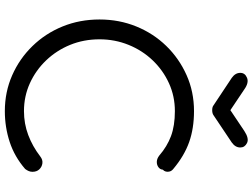

<svg xmlns="http://www.w3.org/2000/svg" viewBox="-148 -910 1068 813"><g transform="rotate(90 386.5 -504.0)"><path d="M451 10Q370 10 299.5 -21Q229 -52 175.5 -107Q122 -162 92.5 -234.5Q63 -307 63 -391Q63 -474 92.5 -546.5Q122 -619 175 -673.5Q228 -728 298.5 -759.5Q369 -791 451 -791Q524 -791 582 -770.5Q640 -750 695 -704Q704 -697 706.5 -688.5Q709 -680 707 -672Q705 -664 699 -659Q698 -647 688 -640Q678 -633 665 -633.5Q652 -634 639 -644Q601 -677 557 -693.5Q513 -710 451 -710Q388 -710 333 -685Q278 -660 236 -616Q194 -572 170.5 -514Q147 -456 147 -391Q147 -324 170.5 -266.5Q194 -209 236 -165Q278 -121 333 -96Q388 -71 451 -71Q504 -71 552 -89Q600 -107 643 -140Q657 -151 672 -149Q687 -147 697.5 -136Q708 -125 708 -107Q708 -99 705 -91.5Q702 -84 696 -76Q644 -31 581.5 -10.5Q519 10 451 10ZM447 -868Q433 -868 426 -874L310 -951Q289 -966 289 -987Q289 -1007 310 -1015.5Q331 -1024 359 -1004L447 -945L535 -1004Q567 -1025 586 -1015.5Q605 -1006 605 -987Q605 -966 584 -951L469 -874Q461 -868 447 -868Z"/></g></svg>

Font: Comfortaa Medium
Style: Regular
Weight: 500
Designer: Johan Aakerlund
Foundry: Johan Aakerlund
Version: Version 3.104; ttfautohint (v1.8.1.43-b0c9)